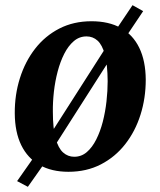

<svg xmlns="http://www.w3.org/2000/svg" viewBox="-20 -650 618 741"><path d="M87.5 71 46 49 115.5 -50 152.5 -97.5 409.5 -499.5 430 -538.5 491.5 -630 532.5 -607 470.5 -514.5 438 -473.5 180 -69.5 154.5 -24ZM333 -568Q400 -568 446.5 -542Q493 -516 517.5 -465.5Q542 -415 542.5 -342.5Q542.5 -271 522.2 -207Q502 -143 463.2 -93.5Q424.5 -44 369.2 -15.5Q314 13 244 13Q179 13 132.8 -13.2Q86.5 -39.5 62 -89.8Q37.5 -140 37 -212.5Q36.5 -284 56.8 -348.2Q77 -412.5 115.5 -462Q154 -511.5 209 -539.8Q264 -568 333 -568ZM314 -509.5Q286 -509.5 264.8 -491.2Q243.5 -473 228 -442.5Q212.5 -412 202.5 -374Q192.5 -336 188 -295.8Q183.5 -255.5 184 -218.5Q184 -154 194.5 -116Q205 -78 223.5 -61.5Q242 -45 266.5 -45Q294 -45 315 -63Q336 -81 351.5 -111.8Q367 -142.5 376.8 -180.5Q386.5 -218.5 391 -259Q395.5 -299.5 395.5 -336.5Q395 -401.5 384.8 -439.2Q374.5 -477 356.5 -493.2Q338.5 -509.5 314 -509.5Z"/></svg>

Font: Merriweather 20pt
Style: Bold Italic
Weight: 700
Italic angle: -7.8°
Version: Version 2.101